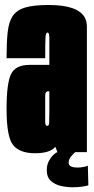

<svg xmlns="http://www.w3.org/2000/svg" viewBox="-20 -626 386 790"><path d="M216.5 0 207.5 -22Q186.5 4.5 124 4.5Q61.5 4.5 34.2 -28.8Q7 -62 7 -178Q7 -282 25.2 -320.5Q43.5 -359 101.5 -359H183V-470.5Q183 -492 175.5 -492Q168.5 -492 167.2 -472.2Q166 -452.5 166 -386.5H7Q7 -450.5 11.5 -493Q16 -535.5 32.2 -560Q48.5 -584.5 83.5 -595Q118.5 -605.5 180 -605.5Q299.5 -605.5 328.5 -554.5Q337.5 -538 337.5 -516Q337.5 -427 337.5 -287V0ZM183 -163.5V-250.5H179Q166 -250.5 166 -233.5V-124.5Q166 -108 174 -108Q181.5 -108 182.2 -119.8Q183 -131.5 183 -163.5ZM279.5 144.5Q255 144.5 230.5 139Q206 133.5 189.2 118.2Q172.5 103 172.5 74.5Q172.5 52 181.5 35.8Q190.5 19.5 201 10.2Q211.5 1 215.5 0H289.5Q287 1.5 274.8 14.8Q262.5 28 262.5 43Q262.5 55 273 59.2Q283.5 63.5 297.5 63.5Q312 63.5 325.8 60.5Q339.5 57.5 341.5 55.5L343.5 136.5Q341.5 138 322.8 141.2Q304 144.5 279.5 144.5Z"/></svg>

Font: Anybody UltraCondensed ExtraBold
Style: Regular
Weight: 800
Width: 1
Designer: Tyler Finck
Foundry: Etcetera Type Company
Version: Version 1.010; ttfautohint (v1.8.3) -l 8 -r 50 -G 200 -x 14 